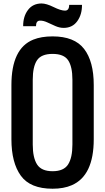

<svg xmlns="http://www.w3.org/2000/svg" viewBox="-20 -1097 616 1125"><path d="M171.9 -629.9V-250Q171.9 -172.9 197.3 -133.3Q222.7 -93.8 288.1 -93.8Q353.5 -93.8 378.9 -133.3Q404.3 -172.9 404.3 -250V-629.9Q404.3 -706.1 379.4 -743.7Q354.5 -781.2 288.1 -781.2Q221.7 -781.2 196.8 -743.7Q171.9 -706.1 171.9 -629.9ZM288.1 -883.8Q416 -883.8 472.7 -810.5Q529.3 -737.3 529.3 -598.6V-281.2Q529.3 -67.4 400.4 -11.7Q353.5 8.8 288.1 8.8Q157.2 8.8 102.1 -67.4Q46.9 -143.6 46.9 -281.2V-598.6Q46.9 -813 174.8 -864.7Q221.7 -883.8 288.1 -883.8ZM353 -933.6Q329.1 -933.6 304.7 -944.3Q280.3 -955.1 257.3 -965.8Q234.4 -976.6 214.4 -976.1Q190.9 -976.1 190.9 -943.4H115.7Q115.2 -1000 143.6 -1038.1Q171.9 -1076.2 223.1 -1076.7Q251.5 -1076.7 293.9 -1055.7Q336.4 -1034.7 360.8 -1034.7Q385.3 -1034.7 385.3 -1068.4H460.4Q460.9 -1011.7 432.6 -972.7Q404.3 -933.6 353 -933.6Z"/></svg>

Font: Oswald
Style: Book
Weight: 400
Designer: vernon adams
Foundry: vernon adams
Version: Version 1.000